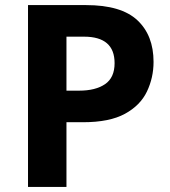

<svg xmlns="http://www.w3.org/2000/svg" viewBox="-20 -734 668 754"><path d="M318 -714Q456 -714 519.5 -654.5Q583 -595 583 -491Q583 -429 557 -374.5Q531 -320 470.5 -287Q410 -254 306 -254H241V0H90V-714ZM310 -590H241V-378H291Q355 -378 392.5 -403.5Q430 -429 430 -486Q430 -590 310 -590Z"/></svg>

Font: Noto Sans Medefaidrin
Style: Bold
Weight: 700
Designer: Dalton Maag Ltd
Foundry: Dalton Maag Ltd
Version: Version 1.002; ttfautohint (v1.8.4.7-5d5b)